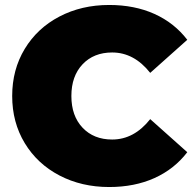

<svg xmlns="http://www.w3.org/2000/svg" viewBox="-20 -736 784 772"><path d="M219 -30.5C278.3 0.5 345 16 419 16C487 16 547.7 4 601 -20C654.3 -44 698.3 -78.7 733 -124L584 -257C540.7 -202.3 489.7 -175 431 -175C381.7 -175 342 -190.8 312 -222.5C282 -254.2 267 -296.7 267 -350C267 -403.3 282 -445.8 312 -477.5C342 -509.2 381.7 -525 431 -525C489.7 -525 540.7 -497.7 584 -443L733 -576C698.3 -621.3 654.3 -656 601 -680C547.7 -704 487 -716 419 -716C345 -716 278.3 -700.5 219 -669.5C159.7 -638.5 113.2 -595.2 79.5 -539.5C45.8 -483.8 29 -420.7 29 -350C29 -279.3 45.8 -216.2 79.5 -160.5C113.2 -104.8 159.7 -61.5 219 -30.5Z"/></svg>

Font: Montserrat Custom Black
Style: Regular
Weight: 900
Designer: Julieta Ulanovsky
Foundry: Julieta Ulanovsky
Version: Version 7.200